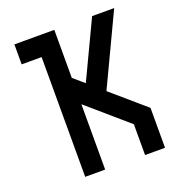

<svg xmlns="http://www.w3.org/2000/svg" viewBox="-153 -1003 1055 1130"><g transform="rotate(-20 375.0 -437.5)"><path d="M312.5 0H187.5V-750H62.5V-875H312.5V-574.2L379.4 -516.6L549.3 -875H687.5L477.5 -431.2L687.5 -250V0H562.5V-192.9L312.5 -409.2Z"/></g></svg>

Font: Oldtimer
Style: Regular
Weight: 400
Designer: GGBotNet
Foundry: GGBotNet
Version: 1.00